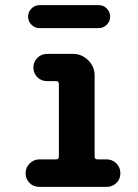

<svg xmlns="http://www.w3.org/2000/svg" viewBox="-20 -730 540 750"><path d="M134.8 -710H365.2Q383.8 -710 397 -696.8Q410.2 -683.6 410.2 -665Q410.2 -646.5 397 -633.3Q383.8 -620.1 365.2 -620.1H134.8Q116.2 -620.1 103 -633.3Q89.8 -646.5 89.8 -665Q89.8 -683.6 103 -696.8Q116.2 -710 134.8 -710ZM396.5 -107.4Q418.9 -107.4 434.6 -91.8Q450.2 -76.2 450.2 -52.7Q450.2 -30.3 434.6 -15.1Q418.9 0 396.5 0H133.8Q110.4 0 95.2 -15.6Q80.1 -31.2 80.1 -52.7Q80.1 -76.2 96.2 -91.8Q112.3 -107.4 133.8 -107.4H199.2Q210 -107.4 210 -118.2V-402.3Q210 -413.1 199.2 -413.1H164.1Q140.6 -413.1 125.5 -428.7Q110.4 -444.3 110.4 -466.3Q110.4 -488.3 126 -503.9Q141.6 -519.5 164.1 -519.5H264.6Q299.8 -519.5 324.7 -494.6Q349.6 -469.7 349.6 -434.6V-118.2Q349.6 -107.4 361.3 -107.4Z"/></svg>

Font: Rounded-X Mgen+ 1m bold
Style: Bold
Weight: 700
Designer: [Source Han Sans]
Ryoko NISHIZUKA  (kana & ideographs); Paul D. Hunt (Latin, Greek & Cyrillic); Wenlong ZHANG  (bopomofo
Version: Version 1.059.20150602